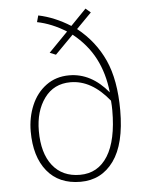

<svg xmlns="http://www.w3.org/2000/svg" viewBox="-54 -796 654 850"><g transform="rotate(-5 273.0 -371.0)"><path d="M472 -290Q472 -141 417.5 -65.5Q363 10 270 10Q174 10 121.5 -54.5Q69 -119 69 -231Q69 -293 91.5 -346.5Q114 -400 157.5 -432Q201 -464 260 -464Q358 -464 433 -373Q424 -458 389.5 -524.5Q355 -591 291 -642L210 -560L183 -571L268 -658Q204 -698 139 -711L147 -740Q219 -725 289 -681L358 -752L380 -733L313 -665Q392 -602 432 -513.5Q472 -425 472 -290ZM437 -293Q437 -314 435 -336Q357 -433 263 -433Q189 -433 147 -375.5Q105 -318 105 -230Q105 -131 148.5 -76Q192 -21 270 -21Q350 -21 393.5 -90.5Q437 -160 437 -293Z"/></g></svg>

Font: FiraGO UltraLight
Style: Regular
Weight: 200
Designer: bBox Type
Foundry: bBox Type GmbH
Version: Version 1.001